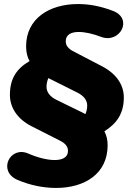

<svg xmlns="http://www.w3.org/2000/svg" viewBox="-20 -737 656 949"><path d="M257 192C397 192 512 123 512 -19C512 -45 507 -67 496 -88C558 -127 592 -177 592 -255C592 -317 556 -372 485 -409L345 -482C317 -496 305 -512 305 -533C305 -566 332 -579 369 -579C401 -579 440 -570 479 -555C572 -519 640 -644 539 -683C476 -707 421 -717 365 -717C225 -717 109 -646 109 -508C109 -479 115 -455 126 -435C61 -397 29 -348 29 -268C29 -206 65 -149 136 -113L276 -42C304 -28 316 -12 316 9C316 41 288 54 250 54C212 54 163 41 120 22C29 -18 -33 109 66 152C129 179 196 192 257 192ZM210 -307C210 -320 212 -335 219 -351L231 -345L363 -279C393 -264 411 -242 411 -216C411 -203 409 -189 402 -173L389 -180L258 -244C228 -259 210 -281 210 -307Z"/></svg>

Font: SN Pro Black
Style: Italic
Weight: 900
Italic angle: -9°
Designer: Tobias Whetton
Foundry: Supernotes
Version: Version 1.001;Glyphs 3.2 (3249)